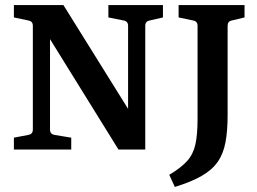

<svg xmlns="http://www.w3.org/2000/svg" viewBox="-20 -592 1018 760"><path d="M573 -511Q555 -508 555 -490V0H449L152 -479L178 -482V-79Q178 -61 196 -58L262 -47V0H35V-47L92 -58Q110 -61 110 -79V-490Q110 -508 92 -511L35 -523V-572H231L512 -121L487 -118V-490Q487 -508 469 -511L409 -523V-572H625V-523ZM898 -511Q881 -508 881 -490V-137Q881 -74 872.5 -28.5Q864 17 841.5 49Q819 81 778 104.5Q737 128 672 148L650 100Q697 72 721 45Q745 18 753.5 -20.5Q762 -59 762 -121V-490Q762 -508 744 -511L687 -523V-572H948V-523Z"/></svg>

Font: Rasa SemiBold
Style: Regular
Weight: 600
Designer: Anna Giedrys (Yrsa+Rasa design), David Brezina (Yrsa art-direction, Rasa art-direction, design)
Foundry: Rosetta Type Foundry
Version: Version 2.004